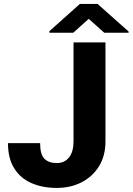

<svg xmlns="http://www.w3.org/2000/svg" viewBox="-20 -921 657 951"><path d="M344.2 -220.7V-710.9H502.4V-220.7Q502.4 -149.4 470.5 -97.7Q438.5 -45.9 384 -18.1Q329.6 9.8 261.2 9.8Q190.9 9.8 136.2 -13.9Q81.5 -37.6 50.5 -86.9Q19.5 -136.2 19.5 -211.9H178.7Q178.7 -155.8 200.2 -134.5Q221.7 -113.3 261.2 -113.3Q299.8 -113.3 322 -141.4Q344.2 -169.4 344.2 -220.7ZM463.4 -901.4 617.2 -764.6V-758.8H496.6L419.4 -827.6L342.8 -758.8H224.6V-766.6L375.5 -901.4Z"/></svg>

Font: Vazirmatn UI ExtraBold
Style: Regular
Weight: 800
Designer: Saber Rastikerdar
Foundry: Saber Rastikerdar
Version: Version 33.003